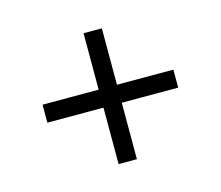

<svg xmlns="http://www.w3.org/2000/svg" viewBox="-70 -662 700 608"><g transform="rotate(-15 279.5 -357.5)"><path d="M249 -143V-328H65V-387H249V-572H309V-387H494V-328H309V-143Z"/></g></svg>

Font: NotoSerif-Italic
Style: Regular
Weight: 400
Italic angle: -12°
Designer: Monotype Design Team
Foundry: Monotype Imaging Inc.
Version: Version 2.007; ttfautohint (v1.8) -l 8 -r 50 -G 200 -x 14 -D